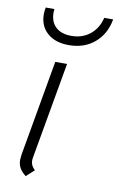

<svg xmlns="http://www.w3.org/2000/svg" viewBox="-81 -728 486 785"><g transform="rotate(10 162.0 -335.5)"><path d="M49 -51Q49 -56 51 -72L121 -470H170L99 -68Q98 -63 98 -54Q98 -36 116 -19L83 11Q65 -3 57 -17.5Q49 -32 49 -51ZM41 -654Q41 -667 44 -682H80L79 -668Q79 -629 102 -607.5Q125 -586 167 -586Q212 -586 244 -611.5Q276 -637 287 -682H324Q313 -620 270 -583.5Q227 -547 163 -547Q107 -547 74 -576Q41 -605 41 -654Z"/></g></svg>

Font: KoHo Light
Style: Italic
Weight: 300
Italic angle: -10°
Version: Version 1.000; ttfautohint (v1.6)